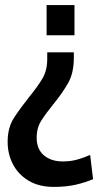

<svg xmlns="http://www.w3.org/2000/svg" viewBox="-20 -520 391 754"><path d="M270 -314.5V-294.5Q270 -233.5 248 -194.8Q226 -156 194.5 -117Q162 -77 143 -47.8Q124 -18.5 124 21Q124 65.5 152.2 89.8Q180.5 114 227 114Q257.5 114 283.8 106.5Q310 99 334 88.5L345.5 183.5Q314 197 276.8 205.5Q239.5 214 191.5 214Q133.5 214 93 190Q52.5 166 31.2 125.8Q10 85.5 10 37Q10 -19 35.2 -57.8Q60.5 -96.5 94.5 -139Q128.5 -181 147 -212.2Q165.5 -243.5 165.5 -288.5V-314.5ZM272.5 -500V-381.5H163V-500Z"/></svg>

Font: Cabin Condensed Medium
Style: Regular
Weight: 500
Width: 3
Designer: Pablo Impallari
Foundry: Pablo Impallari. http://www.impallari.com Igino Marini. http://www.ikern.com
Version: Version 3.001; ttfautohint (v1.8.3)